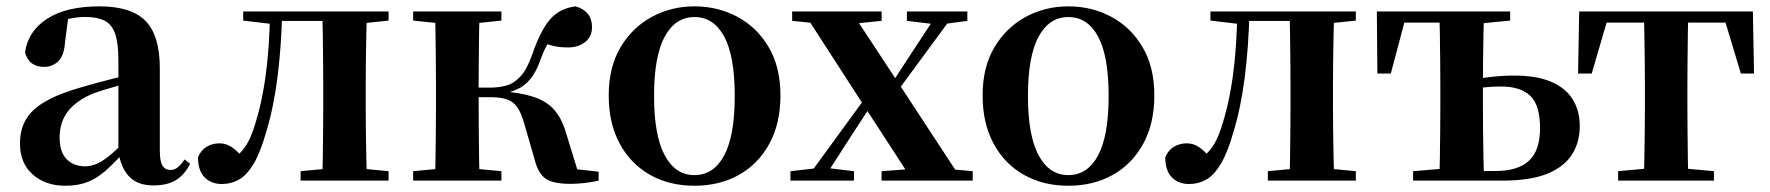

<svg xmlns="http://www.w3.org/2000/svg" viewBox="-20 -572 5604 608"><path d="M186.6 16.2Q124.2 16.2 83.8 -19.4Q43.3 -54.9 43.3 -117.6Q43.3 -161.2 62 -193.6Q80.7 -226.1 125.1 -251.5Q169.6 -277 245.4 -297.9Q284.8 -309.4 334.4 -322Q384 -334.6 424 -344.4V-318.9Q384 -308.9 344 -297.6Q303.9 -286.4 277.1 -276.7Q223.3 -254.9 196.1 -220.6Q168.8 -186.4 168.8 -135.9Q168.8 -90.4 191.1 -67.9Q213.3 -45.3 250 -45.3Q266.3 -45.3 284.7 -52.6Q303.1 -59.9 327.4 -79.7Q351.8 -99.4 385.3 -135.5L400.8 -82.4H365.7Q336.6 -50.6 311.2 -28.7Q285.7 -6.8 256.4 4.7Q227 16.2 186.6 16.2ZM466.1 15.2Q414.6 15.2 387.9 -14.2Q361.2 -43.6 354.9 -94V-96.5V-381.4Q354.9 -434.7 344.8 -464.5Q334.7 -494.3 311.6 -506.3Q288.5 -518.3 250 -518.3Q224.4 -518.3 197.3 -512.2Q170.2 -506.1 133.8 -491.2L196.1 -516.3L185.9 -439.2Q183.3 -395.9 164.6 -378Q145.8 -360.2 120.3 -360.2Q71.1 -360.2 59.2 -406.5Q68.9 -473.5 129.4 -512.7Q189.9 -551.9 295.1 -551.9Q395.4 -551.9 440.7 -505.9Q486.1 -459.8 486.1 -356.2V-94.8Q486.1 -60.3 494.8 -47Q503.6 -33.8 519.7 -33.8Q531.3 -33.8 541.3 -40.9Q551.3 -48.1 564.7 -67.2L581.9 -53.4Q564 -17.5 536.2 -1.1Q508.4 15.2 466.1 15.2Z M682.8 10.7Q648.5 10.7 627.8 -10.6Q607 -31.9 607 -74Q616.6 -96.8 634.6 -107.4Q652.7 -118.1 675.2 -118.1Q695.9 -118.1 713.2 -106.6Q730.5 -95.1 749.3 -73V-60.3H724.4V-73.7Q744.4 -89.2 758 -109.6Q771.6 -129.9 783.2 -164.2Q808.5 -239.5 821.1 -331.7Q833.8 -423.8 835 -535.7H873.7Q870.9 -422.3 858.6 -326.4Q846.3 -230.5 823.1 -154.6Q804.9 -90 783.4 -53.8Q761.9 -17.5 737 -3.4Q712 10.7 682.8 10.7ZM750.1 -506.8V-535.7H853.9V-495.5H846.1ZM855.1 -505.7V-535.7H1044.2V-505.7ZM931.9 0V-29.9L1040.2 -40.2H1103.3L1210.5 -29.9V0ZM1000.6 0Q1001.6 -25.5 1002.1 -67.4Q1002.6 -109.4 1003.1 -154.7Q1003.6 -200 1003.6 -234.8V-301.2Q1003.6 -335.7 1003.1 -381Q1002.6 -426.4 1002.1 -468.7Q1001.6 -511 1000.6 -535.7H1142.1Q1141.1 -511 1140.1 -468.7Q1139.1 -426.4 1138.6 -381Q1138.1 -335.7 1138.1 -301.2V-234.8Q1138.1 -200 1138.6 -154.7Q1139.1 -109.4 1140.1 -67.4Q1141.1 -25.5 1142.1 0ZM1070.8 -495.5V-535.7H1210.5V-506.8L1103.3 -495.5Z M1288.2 0V-29.9L1398 -40.2H1459.6L1567.8 -29.9V0ZM1288.2 -506.8V-535.7H1567.8V-506.8L1459.6 -495.5H1398ZM1356.9 0Q1358.6 -25.5 1359.1 -67.4Q1359.6 -109.4 1360.1 -154.7Q1360.6 -200 1360.6 -234.8V-301.2Q1360.6 -335.7 1360.1 -381Q1359.6 -426.4 1359.1 -468.7Q1358.6 -511 1356.9 -535.7H1498.6Q1497.6 -511 1497.1 -468.2Q1496.6 -425.4 1496.1 -377.7Q1495.6 -330 1495.6 -289.8V-269.3Q1495.6 -217.7 1496.1 -164.9Q1496.6 -112.1 1497.1 -68.8Q1497.6 -25.5 1498.6 0ZM1673.8 -64.1 1639.9 -181.4Q1630.5 -214.7 1617.8 -232.8Q1605 -250.9 1584.6 -257.6Q1564.3 -264.3 1530.4 -264.3H1427.9V-294.5H1530.8Q1558.9 -294.5 1583 -301Q1607.1 -307.4 1628 -329.9Q1649 -352.3 1665.3 -399.3Q1692 -476.8 1722.5 -511.4Q1753 -545.9 1803.1 -551.9Q1854.7 -536.4 1854.7 -485.9Q1854.7 -456 1833 -438.9Q1811.2 -421.8 1778.7 -421.8Q1754.5 -421.8 1736.8 -425.6Q1719.1 -429.3 1699 -436.9L1749.8 -479.7Q1728.6 -455.6 1716.7 -437.1Q1704.8 -418.5 1693 -386.8Q1678.7 -345.1 1659.8 -322.2Q1640.8 -299.2 1616.9 -288.8Q1592.9 -278.3 1563.2 -273.1L1565.4 -283.3Q1629.6 -278.6 1670.1 -265.1Q1710.6 -251.7 1734.3 -225.1Q1758.1 -198.6 1771.6 -153.9L1815.3 -11.8L1720.7 -46L1875.6 -28.2V0Q1856.7 4.5 1832.6 7.3Q1808.5 10.2 1787.2 10.2Q1732.1 10.2 1708.3 -6Q1684.5 -22.2 1673.8 -64.1Z M2179 16.2Q2099.7 16.2 2038.5 -18.3Q1977.3 -52.8 1942.5 -117Q1907.6 -181.2 1907.6 -269.8Q1907.6 -359.1 1944.8 -422Q1982 -484.9 2043.9 -518.4Q2105.8 -551.9 2179 -551.9Q2253.1 -551.9 2315.1 -518.8Q2377 -485.6 2414.2 -422.7Q2451.4 -359.8 2451.4 -269.8Q2451.4 -180.5 2416 -116.3Q2380.6 -52 2319.4 -17.9Q2258.2 16.2 2179 16.2ZM2179 -17.5Q2240 -17.5 2273.4 -80.1Q2306.7 -142.6 2306.7 -268.1Q2306.7 -394.2 2273.4 -456.1Q2240 -518 2179 -518Q2118.7 -518 2085 -456.1Q2051.2 -394.2 2051.2 -268.1Q2051.2 -142.6 2085 -80.1Q2118.7 -17.5 2179 -17.5Z M2483 0V-29.9L2571.5 -39.9H2600.6L2684.3 -29.9V0ZM2528.7 0 2756.4 -311.7 2778.2 -291.7H2773.5L2678.3 -146L2584.4 0ZM2771.6 0V-29.9L2909.4 -40.2H2946.6L3060.2 -29.9V0ZM2790.1 -239.8 2768.2 -261.5H2773.8L2863.3 -399.1L2953 -535.7H3007.7ZM2870.1 0 2719.7 -231.4 2523.1 -535.7H2675.8L2821 -315.2L3027.5 0ZM2488.5 -506V-535.7H2771.8V-506L2663.7 -494.8H2597.2ZM2851.9 -506V-535.7H3043.3V-506L2966.2 -495.5H2938Z M3363 16.2Q3283.7 16.2 3222.5 -18.3Q3161.3 -52.8 3126.5 -117Q3091.6 -181.2 3091.6 -269.8Q3091.6 -359.1 3128.8 -422Q3166 -484.9 3227.9 -518.4Q3289.8 -551.9 3363 -551.9Q3437.1 -551.9 3499.1 -518.8Q3561 -485.6 3598.2 -422.7Q3635.4 -359.8 3635.4 -269.8Q3635.4 -180.5 3600 -116.3Q3564.6 -52 3503.4 -17.9Q3442.2 16.2 3363 16.2ZM3363 -17.5Q3424 -17.5 3457.4 -80.1Q3490.7 -142.6 3490.7 -268.1Q3490.7 -394.2 3457.4 -456.1Q3424 -518 3363 -518Q3302.7 -518 3269 -456.1Q3235.2 -394.2 3235.2 -268.1Q3235.2 -142.6 3269 -80.1Q3302.7 -17.5 3363 -17.5Z M3745.8 10.7Q3711.5 10.7 3690.8 -10.6Q3670 -31.9 3670 -74Q3679.6 -96.8 3697.6 -107.4Q3715.7 -118.1 3738.2 -118.1Q3758.9 -118.1 3776.2 -106.6Q3793.5 -95.1 3812.3 -73V-60.3H3787.4V-73.7Q3807.4 -89.2 3821 -109.6Q3834.6 -129.9 3846.2 -164.2Q3871.5 -239.5 3884.1 -331.7Q3896.8 -423.8 3898 -535.7H3936.7Q3933.9 -422.3 3921.6 -326.4Q3909.3 -230.5 3886.1 -154.6Q3867.9 -90 3846.4 -53.8Q3824.9 -17.5 3800 -3.4Q3775 10.7 3745.8 10.7ZM3813.1 -506.8V-535.7H3916.9V-495.5H3909.1ZM3918.1 -505.7V-535.7H4107.2V-505.7ZM3994.9 0V-29.9L4103.2 -40.2H4166.3L4273.5 -29.9V0ZM4063.6 0Q4064.6 -25.5 4065.1 -67.4Q4065.6 -109.4 4066.1 -154.7Q4066.6 -200 4066.6 -234.8V-301.2Q4066.6 -335.7 4066.1 -381Q4065.6 -426.4 4065.1 -468.7Q4064.6 -511 4063.6 -535.7H4205.1Q4204.1 -511 4203.1 -468.7Q4202.1 -426.4 4201.6 -381Q4201.1 -335.7 4201.1 -301.2V-234.8Q4201.1 -200 4201.6 -154.7Q4202.1 -109.4 4203.1 -67.4Q4204.1 -25.5 4205.1 0ZM4133.8 -495.5V-535.7H4273.5V-506.8L4166.3 -495.5Z M4608.6 0V-30.5H4716.5Q4786.3 -30.5 4821.6 -62.9Q4856.8 -95.4 4856.8 -166.5Q4856.8 -238.7 4826.1 -268.4Q4795.3 -298.1 4732.9 -298.1Q4702.5 -298.1 4676.2 -294.9Q4649.8 -291.8 4623.8 -285.8V-316.8Q4661.6 -324 4699.9 -328.3Q4738.3 -332.7 4774.2 -332.7Q4846.4 -332.7 4892.3 -312.9Q4938.2 -293.2 4960.4 -257.1Q4982.6 -221 4982.6 -172.1Q4982.6 -122.3 4958.4 -83.4Q4934.2 -44.5 4880.6 -22.2Q4826.9 0 4736.4 0ZM4537.9 0Q4538.9 -25.5 4539.5 -67.4Q4540.1 -109.4 4540.6 -154.7Q4541.1 -200 4541.1 -234.8V-301.2Q4541.1 -335.7 4540.6 -381Q4540.1 -426.4 4539.5 -468.7Q4538.9 -511 4537.9 -535.7H4679.6Q4678.6 -511 4677.7 -468.7Q4676.9 -426.4 4676.4 -381Q4675.9 -335.7 4675.9 -301.2V-234.8Q4675.9 -200 4676.4 -154.7Q4676.9 -109.4 4677.7 -67.4Q4678.6 -25.5 4679.6 0ZM4341.7 -339.1 4340 -535.7H4610.1V-500.4H4371.5L4436.1 -534.2L4384.2 -339.1ZM4454.8 0V-29.9L4577.5 -40.2H4608.6V0ZM4610.1 -495.5V-535.7H4762.2V-506.8L4644.5 -495.5Z M4977.2 -339.1 4980.8 -535.7H5530.8L5534.4 -339.1H5492.7L5434.1 -534.2L5500 -500.4H5011.6L5077.5 -534.2L5020.4 -339.1ZM5104.1 0V-29.9L5215.7 -40.2H5296.6L5407.5 -29.9V0ZM5185.2 0Q5186.2 -25.5 5187.1 -67.4Q5187.9 -109.4 5188.4 -154.7Q5188.9 -200 5188.9 -234.8V-301.2Q5188.9 -335.7 5188.4 -381Q5187.9 -426.4 5187.1 -468.7Q5186.2 -511 5185.2 -535.7H5326.4Q5325.4 -511 5324.9 -468.7Q5324.4 -426.4 5323.9 -381Q5323.4 -335.7 5323.4 -301.2V-234.8Q5323.4 -200 5323.9 -154.7Q5324.4 -109.4 5324.9 -67.4Q5325.4 -25.5 5326.4 0Z"/></svg>

Font: Noto Serif KR ExtraLight
Style: Regular
Weight: 200
Designer: Ryoko NISHIZUKA 西塚涼子 (kana & ideographs); Frank Grießhammer (Latin, Greek & Cyrillic); Wenlong ZHANG 张文龙 (bopomofo); San
Foundry: Adobe
Version: Version 2.002-H1;hotconv 1.1.0;makeotfexe 2.6.0